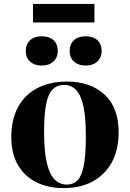

<svg xmlns="http://www.w3.org/2000/svg" viewBox="-20 -950 666 984"><path d="M307 14Q225 14 164.5 -17Q104 -48 71 -106Q38 -164 38 -247Q38 -338 73 -402Q108 -466 172.5 -499Q237 -532 324 -532Q443 -532 515.5 -465.5Q588 -399 588 -272Q588 -183 553.5 -119Q519 -55 456 -20.5Q393 14 307 14ZM323 -4Q356 -4 377.5 -26Q399 -48 409.5 -102Q420 -156 420 -251Q420 -353 406.5 -410Q393 -467 368 -491Q343 -515 308 -515Q274 -515 251 -493Q228 -471 217 -419Q206 -367 206 -277Q206 -173 220.5 -113.5Q235 -54 261 -29Q287 -4 323 -4ZM419 -614Q382 -614 359.5 -634Q337 -654 337 -689Q337 -723 358.5 -743.5Q380 -764 419 -764Q458 -764 479.5 -744Q501 -724 501 -689Q501 -655 478.5 -634.5Q456 -614 419 -614ZM194 -614Q157 -614 134.5 -634Q112 -654 112 -689Q112 -723 134 -743.5Q156 -764 194 -764Q233 -764 254.5 -744Q276 -724 276 -689Q276 -655 253.5 -634.5Q231 -614 194 -614ZM149 -835V-930H464V-835Z"/></svg>

Font: Literata 72pt
Style: Bold
Weight: 700
Designer: Latin by Veronika Burian and Jose Scaglione. Greek by Irene Vlachou. Cyrillic by Vera Evstafieva.
Foundry: TypeTogether
Version: Version 3.002